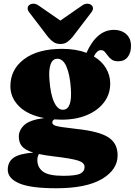

<svg xmlns="http://www.w3.org/2000/svg" viewBox="-20 -755 720 1026"><path d="M389.5 -66Q508 -53.5 558.2 -21.8Q608.5 10 608.5 75Q608.5 152 524.8 201.5Q441 251 280.5 251Q144 251 82.8 224.8Q21.5 198.5 21.5 152Q21.5 110 52.5 88Q83.5 66 158 60.5Q113 46.5 96.8 26Q80.5 5.5 80.5 -24.5Q80.5 -59.5 110 -87Q139.5 -114.5 216 -124Q128 -141 81.8 -187Q35.5 -233 35.5 -294.5Q35.5 -384 109 -439Q182.5 -494 312.5 -494Q350 -494 382.5 -488.5Q415 -483 442 -472.5Q468.5 -532 505.2 -563.8Q542 -595.5 589.5 -595.5Q628 -595.5 654 -573Q680 -550.5 680 -509.5Q680 -472.5 662.2 -450Q644.5 -427.5 612 -427.5Q590 -427.5 577.2 -436.5Q564.5 -445.5 556.2 -457.2Q548 -469 540 -478Q532 -487 519 -487Q498.5 -487 481.5 -453.5Q525 -427.5 547 -389.5Q569 -351.5 569 -309Q569 -252 536.2 -208.5Q503.5 -165 445 -140.2Q386.5 -115.5 309.5 -115.5Q289 -115.5 270 -117Q259.5 -110.5 259.5 -100.5Q259.5 -91.5 270 -86Q280.5 -80.5 308.5 -76.2Q336.5 -72 389.5 -66ZM285 -441Q260 -440 250 -410.2Q240 -380.5 244 -331Q249.5 -251.5 269 -209.5Q288.5 -167.5 317.5 -168.5Q367 -170.5 358.5 -283.5Q353.5 -356.5 335 -399.2Q316.5 -442 285 -441ZM179.5 99.5Q179.5 139 209.5 161.8Q239.5 184.5 318 184.5Q386 184.5 409 172.8Q432 161 432 137.5Q432 114 397.2 103Q362.5 92 269.5 81Q221.5 75.5 188 68Q185 73 182.2 81.5Q179.5 90 179.5 99.5ZM367 -556.5Q352 -539 337.8 -529.5Q323.5 -520 302.5 -520Q281.5 -520 267 -529.5Q252.5 -539 237.5 -556.5L139 -685.5Q127.5 -699 127.8 -710.2Q128 -721.5 135.5 -727.5Q144.5 -735 158.5 -735.2Q172.5 -735.5 187 -725L302.5 -645L418 -725Q432.5 -735.5 446.5 -735.2Q460.5 -735 469 -727.5Q476.5 -721.5 476.8 -710.2Q477 -699 465.5 -685.5Z"/></svg>

Font: Fraunces 9pt S000 Black
Style: Regular
Weight: 900
Version: Version 1.000; ttfautohint (v1.8.3)